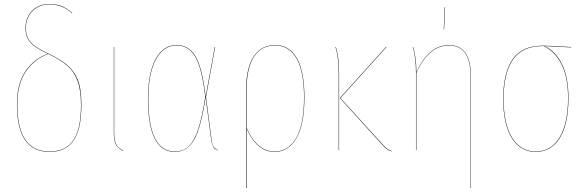

<svg xmlns="http://www.w3.org/2000/svg" viewBox="-20 -753 2942 963"><path d="M223.1 -483.9Q271 -460.9 300.8 -439.5Q330.6 -418 351.1 -388.2Q371.6 -358.4 379.9 -320.1Q388.2 -281.7 388.2 -227.1Q388.2 -161.1 377 -114.7Q365.7 -68.4 344.2 -41.7Q322.8 -15.1 294.4 -3.2Q266.1 8.8 228 8.8Q64.9 8.8 64.9 -229Q64.9 -331.1 106.2 -393.6Q147.5 -456.1 219.7 -483.4Q155.3 -513.7 131.6 -540.8Q107.9 -567.9 107.9 -613.8Q107.9 -665 141.1 -699Q174.3 -732.9 229 -732.9Q262.7 -732.9 289.3 -722.2Q315.9 -711.4 342.8 -688L340.8 -687Q292 -731 229 -731Q175.8 -731 142.8 -697.5Q109.9 -664.1 109.9 -613.8Q109.9 -567.9 133.8 -541.3Q157.7 -514.6 223.1 -483.9ZM228 6.8Q265.6 6.8 293.7 -4.9Q321.8 -16.6 343 -43Q364.3 -69.3 375.2 -115.5Q386.2 -161.6 386.2 -227.1Q386.2 -298.8 369.9 -344.7Q353.5 -390.6 319.3 -421.6Q285.2 -452.6 221.7 -482.4Q149.9 -455.1 108.4 -392.8Q66.9 -330.6 66.9 -229Q66.9 6.8 228 6.8Z M552.7 -517.1V-86.9Q552.7 -50.8 562 -31Q571.3 -11.2 597.7 2L596.7 3.9Q569.8 -10.7 560.3 -30.3Q550.8 -49.8 550.8 -86.9V-517.1Z M866.2 -526.9Q928.2 -526.9 961.7 -468.8Q995.1 -410.6 1011.2 -268.1L1057.1 -517.1H1059.1L1013.2 -267.1L1040 -60.1Q1043.5 -29.8 1050.5 -18.3Q1057.6 -6.8 1072.3 0V2Q1062 -2.9 1056.6 -7.1Q1051.3 -11.2 1046.1 -24.2Q1041 -37.1 1038.1 -60.1L1011.2 -266.1Q988.3 -113.3 953.9 -52.2Q919.4 8.8 857.4 8.8Q722.2 8.8 722.2 -258.8Q722.2 -385.7 760.3 -456.3Q798.3 -526.9 866.2 -526.9ZM866.2 -524.9Q799.8 -524.9 762 -455.1Q724.1 -385.3 724.1 -258.8Q724.1 6.8 857.4 6.8Q898.9 6.8 926.5 -19Q954.1 -44.9 973.9 -104.2Q993.7 -163.6 1009.3 -267.1Q993.2 -409.2 960.2 -467Q927.2 -524.9 866.2 -524.9Z M1359.9 -526.9Q1432.1 -526.9 1469.5 -460.4Q1506.8 -394 1506.8 -264.2Q1506.8 -127 1466.3 -59.1Q1425.8 8.8 1357.9 8.8Q1268.6 8.8 1217.3 -106.9V189.9H1214.8V-309.1Q1214.8 -411.6 1252.2 -469.2Q1289.6 -526.9 1359.9 -526.9ZM1357.9 6.8Q1425.3 6.8 1465.1 -60.3Q1504.9 -127.4 1504.9 -264.2Q1504.9 -393.1 1467.8 -459Q1430.7 -524.9 1359.9 -524.9Q1290 -524.9 1253.7 -468Q1217.3 -411.1 1217.3 -309.1V-110.8Q1269 6.8 1357.9 6.8Z M1918.5 -517.1 1687.5 -261.2 1899.9 -27.8Q1914.6 -11.7 1923.3 -5.4Q1932.1 1 1944.8 3.9L1943.8 5.9Q1930.7 2.9 1921.6 -3.7Q1912.6 -10.3 1898.4 -25.9L1684.6 -261.2L1916.5 -518.1ZM1664.6 -517.1Q1680.7 -465.3 1680.7 -384.8V0H1678.7V-384.8Q1678.7 -463.9 1662.6 -517.1Z M2212.4 -716.8 2207.5 -606H2205.6L2210.4 -716.8ZM2231.4 -526.9Q2287.6 -526.9 2314.5 -487.3Q2341.3 -447.8 2341.3 -377.9V189.9H2339.4V-377.9Q2339.4 -447.3 2313.2 -486.1Q2287.1 -524.9 2231.4 -524.9Q2130.9 -524.9 2068.4 -387.2V0H2066.4V-384.8Q2066.4 -463.9 2050.3 -517.1H2052.2Q2068.4 -461.9 2068.4 -391.1Q2131.3 -526.9 2231.4 -526.9Z M2844.7 -517.1V-515.1L2711.4 -522Q2767.6 -495.1 2799.3 -429.7Q2831.1 -364.3 2831.1 -262.2Q2831.1 -130.4 2787.6 -60.8Q2744.1 8.8 2667 8.8Q2590.3 8.8 2547.1 -60.5Q2503.9 -129.9 2503.9 -257.8Q2503.9 -387.2 2551 -455.6Q2598.1 -523.9 2702.1 -523.9Q2735.4 -523.9 2844.7 -517.1ZM2829.1 -262.2Q2829.1 -364.3 2796.9 -429.2Q2764.6 -494.1 2707 -522H2702.1Q2599.6 -522 2552.7 -454.1Q2505.9 -386.2 2505.9 -257.8Q2505.9 -131.3 2548.6 -62.3Q2591.3 6.8 2667 6.8Q2743.2 6.8 2786.1 -62.7Q2829.1 -132.3 2829.1 -262.2Z"/></svg>

Font: Fira Sans Compressed Two
Style: Regular
Weight: 100
Width: 1
Designer: Carrois Corporate & Edenspiekermann AG
Foundry: Carrois Corporate GbR & Edenspiekermann AG
Version: Version 4.203;PS 004.203;hotconv 1.0.88;makeotf.lib2.5.64775